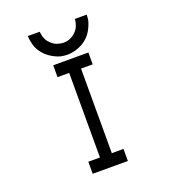

<svg xmlns="http://www.w3.org/2000/svg" viewBox="-133 -865 805 913"><g transform="rotate(-20 270.0 -408.5)"><path d="M113 -769H173Q175 -755 177 -746Q180 -735 186 -724Q190 -717 200 -707Q209.5 -697.5 219 -692Q227 -687.5 241 -684Q251.5 -681 263 -681Q275.5 -681 286 -684Q296.5 -687 307 -693Q316.5 -698.5 325 -707Q333.5 -715.5 339 -725Q344.5 -734.5 348 -749Q351 -759.5 351 -769H411Q411 -746 406 -731Q399.5 -711.5 391 -696Q381.5 -678.5 368 -665Q353.5 -650.5 338 -642Q321.5 -633 302 -627Q278 -621 265 -621Q243.5 -621 226 -625Q211.5 -628.5 190 -640Q173.5 -649 158 -663Q141 -680 134 -693Q123.5 -709.5 119 -729Q113 -753 113 -769ZM179 -597H357V-537H298V-109H357V-48H179V-109H238V-537H179Z"/></g></svg>

Font: ibm3270
Style: Regular
Weight: 400
Monospace: yes
Version: Version 2.0.3